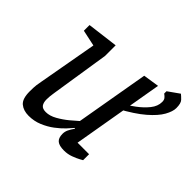

<svg xmlns="http://www.w3.org/2000/svg" viewBox="-141 -720 884 884"><g transform="rotate(45 301.0 -278.0)"><path d="M128 -434 49 -451V-488L200 -507V-438L156 -156Q155 -149 154 -142Q153 -135 152 -126.5Q151 -118 151 -106Q151 -85 159.5 -73.5Q168 -62 190 -62Q215 -62 242.5 -77.5Q270 -93 293.5 -112.5Q317 -132 330 -144L392 -501L470 -513L393 -66H468V-27Q468 -27 454.5 -19.5Q441 -12 419.5 -4Q398 4 374 4Q343 4 329 -7.5Q315 -19 315 -46Q315 -60 321 -73Q327 -86 339 -103L336 -105Q327 -94 309.5 -75.5Q292 -57 267.5 -38.5Q243 -20 212 -7Q181 6 146 6Q112 6 91 -11.5Q70 -29 70 -77Q70 -104 72 -119.5Q74 -135 77 -149ZM414 -307 412 -337Q437 -352 466 -373.5Q495 -395 515.5 -420.5Q536 -446 536 -474Q536 -487 530.5 -494Q525 -501 515 -508V-523L570 -562Q580 -554 591 -542.5Q602 -531 602 -500Q602 -478 585 -447.5Q568 -417 527 -381.5Q486 -346 414 -307Z"/></g></svg>

Font: Faustina VF Beta
Style: Italic
Weight: 400
Italic angle: -8°
Designer: Alfonso Garcia
Foundry: Omnibus-Type
Version: Version 1.006